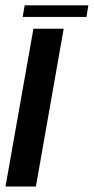

<svg xmlns="http://www.w3.org/2000/svg" viewBox="-33 -678 341 698"><path d="M-13 0 88.5 -573.5H198.5L97.5 0ZM49.4 -616.5 56.7 -658.5H288.2L281.3 -616.5Z"/></svg>

Font: Anybody Medium
Style: Italic
Weight: 500
Italic angle: -10°
Designer: Tyler Finck
Foundry: Etcetera Type Company
Version: Version 1.010; ttfautohint (v1.8.3) -l 8 -r 50 -G 200 -x 14 